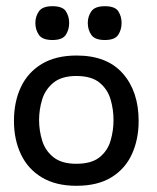

<svg xmlns="http://www.w3.org/2000/svg" viewBox="-20 -589 505 619"><path d="M226 10Q160 10 115 -17Q70 -44 47.5 -91.5Q25 -139 25 -199Q25 -261 47.5 -308.5Q70 -356 115 -383Q160 -410 227 -410Q325 -410 376 -352Q427 -294 427 -199Q427 -140 405.5 -92.5Q384 -45 339.5 -17.5Q295 10 226 10ZM226 -61Q275 -61 301 -82Q327 -103 336.5 -135.5Q346 -168 346 -202Q346 -236 336.5 -268.5Q327 -301 301 -322.5Q275 -344 226 -344Q179 -344 152.5 -322.5Q126 -301 116 -268.5Q106 -236 106 -202Q106 -168 116 -135.5Q126 -103 152.5 -82Q179 -61 226 -61ZM149 -460Q117 -460 105.5 -476.5Q94 -493 94 -515Q94 -536 105.5 -552.5Q117 -569 149 -569Q182 -569 192.5 -552.5Q203 -536 203 -515Q203 -493 192 -476.5Q181 -460 149 -460ZM318 -460Q286 -460 274.5 -476.5Q263 -493 263 -515Q263 -536 274.5 -552.5Q286 -569 318 -569Q351 -569 361.5 -552.5Q372 -536 372 -515Q372 -493 361 -476.5Q350 -460 318 -460Z"/></svg>

Font: Darker Grotesque Light SemiBold
Style: Regular
Weight: 600
Version: Version 1.000;gftools[0.9.28]